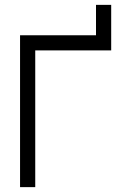

<svg xmlns="http://www.w3.org/2000/svg" viewBox="-20 -770 540 790"><path d="M62.5 -625Q62.5 -625 62.5 0H125V-562.5H437.5V-750H375Q375 -750 375 -625Z"/></svg>

Font: CalcUnifontExMono
Style: Regular
Weight: 500
Version: Version 15.0.06